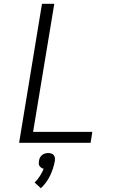

<svg xmlns="http://www.w3.org/2000/svg" viewBox="-20 -755 640 1015"><path d="M81 0 202 -735H267L155 -58H468L459 0ZM196 240 163 210Q179 194 191 175.5Q203 157 211 137Q204 136 198.5 132Q193 128 189 122.5Q185 117 185 110Q185 103 186 96Q187 87 191 79Q195 71 202 65Q209 59 218 56.5Q227 54 235 54Q243 54 251 56.5Q259 59 264 65Q269 71 270 79Q271 87 270 96Q263 135 245 173Q227 211 196 240Z"/></svg>

Font: Iosevka Light Extended
Style: Italic
Weight: 300
Width: 7
Italic angle: -9°
Monospace: yes
Designer: Belleve Invis
Foundry: Belleve Invis
Version: Version 32.5.0; ttfautohint (v1.8.4)